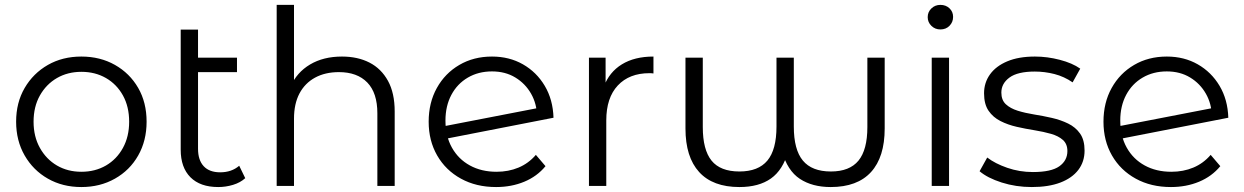

<svg xmlns="http://www.w3.org/2000/svg" viewBox="-20 -762 5101 787"><path d="M313.5 4.7Q236.6 4.7 176.3 -29.7Q116 -64 81.1 -124.7Q46.1 -185.5 46.1 -263.1Q46.1 -341.7 81.2 -401.6Q116.2 -461.5 176.3 -495.9Q236.4 -530.2 313.5 -530.2Q390.6 -530.2 451.2 -495.9Q511.8 -461.6 546.4 -401.7Q580.9 -341.9 580.9 -263.1Q580.9 -185.3 546.4 -124.6Q512 -64 451.1 -29.7Q390.3 4.7 313.5 4.7ZM313.5 -57.9Q369.9 -57.9 414.2 -83.5Q458.4 -109.2 483.9 -155.7Q509.4 -202.2 509.4 -263Q509.4 -324.8 483.9 -370.8Q458.4 -416.8 414.2 -442.2Q369.9 -467.6 313.8 -467.6Q257.7 -467.6 213.6 -442.2Q169.6 -416.8 143.6 -370.8Q117.6 -324.8 117.6 -263Q117.6 -202.2 143.6 -155.7Q169.6 -109.2 213.6 -83.5Q257.6 -57.9 313.5 -57.9Z M874.6 4.7Q800.6 4.7 760.6 -35.4Q720.7 -75.5 720.7 -148.4V-640.8H791.7V-152.2Q791.7 -105.7 815 -80.7Q838.3 -55.7 882.4 -55.7Q929.3 -55.7 960.5 -82.6L985.2 -31.7Q965 -13.3 935.2 -4.3Q905.4 4.7 874.6 4.7ZM759.6 -466.3V-525.5H951.4V-466.3Z M1114.1 0V-742H1185.1V-381.3L1171.2 -407.6Q1196.5 -465.4 1251.1 -497.8Q1305.7 -530.2 1381.7 -530.2Q1446.3 -530.2 1494.6 -505.4Q1542.8 -480.6 1570.3 -430.6Q1597.8 -380.7 1597.8 -305V0H1526.8V-297.6Q1526.8 -381.2 1485.5 -423.8Q1444.1 -466.4 1369.1 -466.4Q1313 -466.4 1271.4 -443.8Q1229.8 -421.1 1207.4 -378.7Q1185.1 -336.2 1185.1 -275.9V0Z M2013.6 4.7Q1931.8 4.7 1869.4 -29.7Q1806.9 -64 1772 -124.6Q1737.1 -185.3 1737.1 -263Q1737.1 -341.1 1770.6 -401.3Q1804 -461.5 1862.7 -495.8Q1921.3 -530.2 1996.7 -530.2Q2067.6 -530.2 2123.4 -498.4Q2179.3 -466.6 2212.9 -410.2Q2246.5 -353.7 2248.8 -279.4L1797 -191.2L1792.7 -243.2L2207.8 -323.6L2181.2 -285.8Q2180.5 -336.4 2156.9 -377.9Q2133.3 -419.5 2092.2 -444.4Q2051.2 -469.3 1996.7 -469.3Q1940.9 -469.3 1897.6 -443.9Q1854.3 -418.6 1830.1 -373.1Q1805.9 -327.6 1805.9 -267.7Q1805.9 -204.2 1832.4 -156.9Q1858.9 -109.6 1906.1 -83.8Q1953.3 -57.9 2015.3 -57.9Q2064.4 -57.9 2105.5 -75.1Q2146.6 -92.3 2176.5 -127.2L2216 -80.9Q2181.4 -38.9 2128.9 -17.1Q2076.4 4.7 2013.6 4.7Z M2394.1 0V-525.5H2462.3V-381.9L2455.2 -407Q2477.3 -466.5 2529.3 -498.4Q2581.2 -530.2 2658.5 -530.2V-460.9Q2654.1 -461.5 2650 -461.8Q2646 -462 2641.7 -462Q2559.5 -462 2512.3 -411.6Q2465.1 -361.2 2465.1 -268.4V0Z M3010.9 4.7Q2901.8 4.7 2845.8 -56.8Q2789.7 -118.2 2789.7 -235.4V-525.5H2860.7V-241.1Q2860.7 -148.2 2896.6 -103.6Q2932.6 -59.1 3010.9 -59.1Q3088.2 -59.1 3125.5 -103.8Q3162.8 -148.6 3162.8 -243.2V-525.5H3233.8V-243.2Q3233.8 -148.6 3270.9 -103.8Q3308 -59.1 3385.7 -59.1Q3462.4 -59.1 3498.9 -103.6Q3535.3 -148.2 3535.3 -241.1V-525.5H3606.3V-235.4Q3606.3 -118.2 3550.3 -56.8Q3494.2 4.7 3385.1 4.7Q3309.5 4.7 3258.6 -28.9Q3207.6 -62.5 3185.5 -141.5H3210.5Q3189.5 -65.4 3140 -30.3Q3090.5 4.7 3010.9 4.7Z M3799.1 0V-525.5H3870.1V0ZM3834.6 -641.3Q3812.7 -641.3 3797.7 -656.1Q3782.6 -670.9 3782.6 -691.7Q3782.6 -712.9 3797.7 -727.4Q3812.7 -742 3834.6 -742Q3857 -742 3871.8 -728Q3886.7 -714 3886.7 -692.8Q3886.7 -671.5 3872.1 -656.4Q3857.5 -641.3 3834.6 -641.3Z M4209.2 4.7Q4144 4.7 4085.8 -13.9Q4027.7 -32.5 3995.3 -60.1L4026.6 -116.3Q4058.6 -91.6 4108.6 -74.2Q4158.6 -56.8 4213.8 -56.8Q4288.8 -56.8 4322 -80.3Q4355.2 -103.8 4355.2 -142.9Q4355.2 -172 4336.7 -188.4Q4318.3 -204.8 4287.9 -213.4Q4257.6 -222.1 4221 -228Q4184.4 -233.8 4147.8 -242.1Q4111.2 -250.4 4080.9 -265.8Q4050.5 -281.1 4032.1 -308Q4013.6 -334.9 4013.6 -379.6Q4013.6 -423.1 4038 -457.1Q4062.4 -491.1 4108.8 -510.6Q4155.3 -530.2 4222.1 -530.2Q4273 -530.2 4324.2 -516.8Q4375.5 -503.5 4407.9 -480.6L4376.6 -424.4Q4342.2 -448.2 4302.2 -458.5Q4262.2 -468.7 4221.6 -468.7Q4151.3 -468.7 4117.9 -444.2Q4084.5 -419.7 4084.5 -382.5Q4084.5 -351.8 4102.9 -334.7Q4121.4 -317.6 4151.7 -308.1Q4182.1 -298.7 4218.7 -292.8Q4255.3 -287 4291.6 -278.7Q4328 -270.4 4358.4 -255.5Q4388.7 -240.7 4407.2 -214.5Q4425.6 -188.3 4425.6 -144.6Q4425.6 -99.4 4400.1 -65.7Q4374.5 -32.1 4326.4 -13.7Q4278.2 4.7 4209.2 4.7Z M4779.6 4.7Q4697.8 4.7 4635.4 -29.7Q4572.9 -64 4538 -124.6Q4503.1 -185.3 4503.1 -263Q4503.1 -341.1 4536.6 -401.3Q4570 -461.5 4628.7 -495.8Q4687.3 -530.2 4762.7 -530.2Q4833.6 -530.2 4889.4 -498.4Q4945.3 -466.6 4978.9 -410.2Q5012.5 -353.7 5014.8 -279.4L4563 -191.2L4558.7 -243.2L4973.8 -323.6L4947.2 -285.8Q4946.5 -336.4 4922.9 -377.9Q4899.3 -419.5 4858.2 -444.4Q4817.2 -469.3 4762.7 -469.3Q4706.9 -469.3 4663.6 -443.9Q4620.3 -418.6 4596.1 -373.1Q4571.9 -327.6 4571.9 -267.7Q4571.9 -204.2 4598.4 -156.9Q4624.9 -109.6 4672.1 -83.8Q4719.3 -57.9 4781.3 -57.9Q4830.4 -57.9 4871.5 -75.1Q4912.6 -92.3 4942.5 -127.2L4982 -80.9Q4947.4 -38.9 4894.9 -17.1Q4842.4 4.7 4779.6 4.7Z"/></svg>

Font: Montserrat Alternates Thin
Style: Regular
Weight: 100
Designer: Julieta Ulanovsky
Foundry: Julieta Ulanovsky
Version: Version 9.000